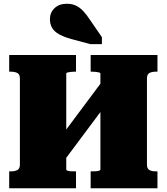

<svg xmlns="http://www.w3.org/2000/svg" viewBox="-20 -1003 888 1023"><path d="M248 -199 530 -577 600 -520 318 -142ZM29 0V-90H39Q59 -90 72.5 -97Q86 -104 86 -126V-585Q86 -607 72.5 -614Q59 -621 39 -621H29V-710H385V-621H377Q368 -621 357.5 -620Q347 -619 340 -617Q333 -615 333 -611V-99Q333 -96 340 -93.5Q347 -91 357.5 -90.5Q368 -90 377 -90H385V0ZM463 0V-90H471Q481 -90 491 -90.5Q501 -91 508 -93.5Q515 -96 515 -99V-611Q515 -615 508 -617Q501 -619 491 -620Q481 -621 471 -621H463V-710H819V-621H809Q789 -621 776 -614Q763 -607 763 -585V-126Q763 -104 776 -97Q789 -90 809 -90H819V0ZM459 -898Q442 -924 424.5 -943Q407 -962 386 -972.5Q365 -983 336 -983Q295 -983 270.5 -959.5Q246 -936 246 -901Q246 -874 258 -854Q270 -834 295.5 -820Q321 -806 360 -795L461 -768H523V-805Z"/></svg>

Font: Roboto Serif Black
Style: Regular
Weight: 900
Designer: Greg Gazdowicz
Foundry: Commercial Type
Version: Version 1.008